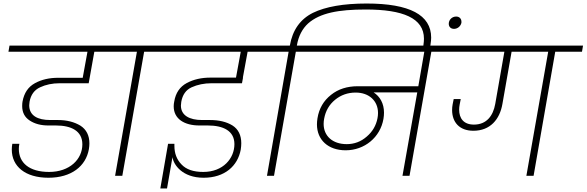

<svg xmlns="http://www.w3.org/2000/svg" viewBox="-20 -999 3333 1091"><path d="M28 -705H477L450 -557H311C260 -557 216 -547 178 -526C140 -505 117 -471 108 -422C107 -416 106 -408 106 -397C106 -360 120 -333 149 -314C178 -295 213 -286 255 -286H298C385 -286 448 -255 448 -179C448 -94 376 -22 259 -22C146 -22 87 -74 87 -153C87 -162 88 -172 90 -182H50C48 -171 47 -160 47 -149C47 -54 123 11 255 11C386 11 468 -55 485 -151C487 -163 488 -174 488 -184C488 -229 471 -263 437 -285C402 -306 360 -317 309 -317H265C194 -317 146 -342 146 -401C146 -405 147 -412 148 -421C155 -460 175 -488 208 -503C240 -518 277 -526 320 -526H484L516 -705H671L677 -740H34Z M607 -705H758L634 0H675L799 -705H950L956 -740H613Z M1348 -705 1321 -558H1176C1125 -558 1080 -548 1041 -527C1002 -506 978 -471 970 -422C968 -413 967 -404 967 -395C967 -323 1028 -286 1113 -286H1161C1248 -286 1312 -256 1312 -180C1312 -99 1248 -22 1135 -22C1079 -22 1038 -36 1011 -65C984 -93 971 -128 971 -170C971 -174 971 -178 971 -182H935L891 72H929L960 -106C966 -63 1016 11 1137 11C1257 11 1331 -56 1348 -149C1350 -162 1351 -174 1351 -185C1351 -231 1334 -265 1301 -286C1267 -307 1224 -317 1173 -317H1128C1057 -317 1008 -343 1008 -399C1008 -404 1009 -411 1010 -420C1017 -460 1036 -488 1069 -503C1102 -518 1140 -526 1183 -526H1355L1361 -558H1360L1387 -705H1551L1557 -740H885L880 -705Z M1469 -705H1620L1497 0H1537L1661 -705H1812L1818 -740H1667V-741C1676 -794 1698 -836 1731 -866C1798 -925 1902 -945 2058 -945C2270 -945 2389 -896 2389 -779C2389 -768 2388 -756 2386 -743L2384 -727H2423L2426 -744C2429 -763 2430 -776 2430 -785C2430 -914 2308 -979 2063 -979C1932 -979 1830 -961 1758 -926C1686 -890 1642 -828 1627 -740H1475Z M2391 -705 2357 -509H2013C1953 -509 1902 -493 1861 -460C1819 -427 1793 -383 1784 -327C1782 -315 1781 -303 1781 -292C1781 -204 1845 -145 1944 -145C2051 -145 2141 -218 2159 -324C2161 -336 2162 -348 2162 -359C2162 -411 2139 -451 2103 -474H2351L2267 0H2307L2431 -705H2582L2588 -740H1754L1748 -705ZM1819 -295C1819 -305 1820 -315 1822 -325C1830 -369 1851 -405 1884 -432C1917 -459 1956 -473 2001 -473C2077 -473 2128 -426 2128 -357C2128 -347 2127 -337 2125 -327C2117 -286 2097 -251 2064 -223C2031 -194 1993 -180 1950 -180C1870 -180 1819 -226 1819 -295Z M2530 -864C2530 -847 2541 -835 2560 -835C2580 -835 2598 -850 2602 -870C2602 -872 2602 -874 2602 -876C2602 -891 2592 -905 2572 -905C2549 -905 2530 -887 2530 -864Z M2518 -705H2846L2794 -408C2782 -341 2745 -291 2673 -291C2614 -291 2589 -327 2589 -376C2589 -385 2590 -395 2592 -405L2598 -436H2558L2552 -406C2550 -395 2549 -385 2549 -374C2549 -305 2590 -256 2670 -256C2765 -256 2820 -320 2835 -409L2887 -705H3095L2971 0H3012L3135 -705H3287L3293 -740H2524Z"/></svg>

Font: Momo Neue ExtLt
Style: Italic
Weight: 200
Italic angle: -10°
Designer: Ninad Kale (Devanagari), Jonny Pinhorn (Latin)
Foundry: Indian Type Foundry
Version: 4.004